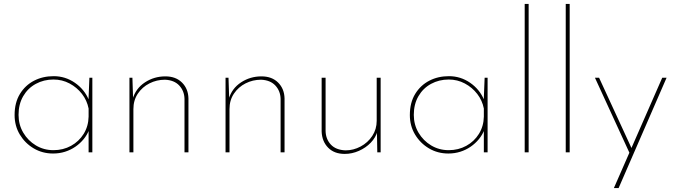

<svg xmlns="http://www.w3.org/2000/svg" viewBox="-20 -772 3432 973"><path d="M249 6Q195 6 151 -20Q107 -46 80.5 -90Q54 -134 54 -189Q54 -252 81 -296Q108 -340 152.5 -363Q197 -386 252 -386Q311 -386 359.5 -352.5Q408 -319 430 -266L428 -253L433 -378H448V0H429V-129L432 -115Q422 -89 404 -67Q386 -45 362 -28.5Q338 -12 309.5 -3Q281 6 249 6ZM251 -11Q300 -11 340 -33Q380 -55 404 -93.5Q428 -132 429 -181V-222Q421 -263 395.5 -296Q370 -329 332.5 -349Q295 -369 251 -369Q202 -369 161.5 -347Q121 -325 97.5 -284.5Q74 -244 74 -190Q74 -140 98 -99.5Q122 -59 162 -35Q202 -11 251 -11Z M651 -378 655 -256 652 -270Q668 -324 714.5 -354.5Q761 -385 818 -385Q871 -385 902.5 -353.5Q934 -322 935 -273V0H915V-271Q914 -311 888.5 -338.5Q863 -366 816 -368Q774 -368 737.5 -349.5Q701 -331 678.5 -297.5Q656 -264 656 -219V0H636V-378Z M1138 -378 1142 -256 1139 -270Q1155 -324 1201.5 -354.5Q1248 -385 1305 -385Q1358 -385 1389.5 -353.5Q1421 -322 1422 -273V0H1402V-271Q1401 -311 1375.5 -338.5Q1350 -366 1303 -368Q1261 -368 1224.5 -349.5Q1188 -331 1165.5 -297.5Q1143 -264 1143 -219V0H1123V-378Z M1727 8Q1674 8 1643 -23.5Q1612 -55 1610 -105V-378H1630V-108Q1631 -67 1656.5 -39.5Q1682 -12 1731 -10Q1771 -10 1807.5 -29.5Q1844 -49 1866.5 -83Q1889 -117 1889 -160V-378H1909V0H1892L1890 -116L1893 -107Q1884 -75 1859 -49Q1834 -23 1799 -7.5Q1764 8 1727 8Z M2252 6Q2198 6 2154 -20Q2110 -46 2083.5 -90Q2057 -134 2057 -189Q2057 -252 2084 -296Q2111 -340 2155.5 -363Q2200 -386 2255 -386Q2314 -386 2362.5 -352.5Q2411 -319 2433 -266L2431 -253L2436 -378H2451V0H2432V-129L2435 -115Q2425 -89 2407 -67Q2389 -45 2365 -28.5Q2341 -12 2312.5 -3Q2284 6 2252 6ZM2254 -11Q2303 -11 2343 -33Q2383 -55 2407 -93.5Q2431 -132 2432 -181V-222Q2424 -263 2398.5 -296Q2373 -329 2335.5 -349Q2298 -369 2254 -369Q2205 -369 2164.5 -347Q2124 -325 2100.5 -284.5Q2077 -244 2077 -190Q2077 -140 2101 -99.5Q2125 -59 2165 -35Q2205 -11 2254 -11Z M2639 -752H2659V0H2639Z M2847 -752H2867V0H2847Z M3091 181 3336 -378H3358L3115 181ZM3171 5 2995 -378H3016L3187 -7Z"/></svg>

Font: Josefin Sans Thin Thin
Style: Regular
Weight: 250
Version: Version 2.001